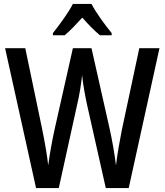

<svg xmlns="http://www.w3.org/2000/svg" viewBox="-20 -960 840 980"><path d="M447 -940H352C331 -898 285 -835 250 -791V-780H310C337 -802 368 -835 400 -870C431 -835 461 -804 490 -780H550V-791C515 -834 470 -895 447 -940ZM794 -714H691L602 -297C591 -242 579 -175 572 -116C564 -180 552 -247 540 -301L447 -714H352L259 -301C247 -247 234 -176 226 -116C221 -164 209 -233 196 -297L109 -714H6L164 0H280L374 -427C386 -476 395 -537 399 -576C405 -521 416 -463 424 -427L520 0H637Z"/></svg>

Font: Noto Sans Thai Looped Condensed Medium
Style: Regular
Weight: 500
Width: 3
Designer: Sasikarn Vongin, Ben Mitchell
Foundry: The Fontpad Ltd
Version: Version 1.001